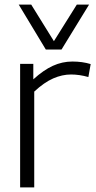

<svg xmlns="http://www.w3.org/2000/svg" viewBox="-20 -810 415 830"><path d="M124 -534V-467Q168 -507 208.5 -525.5Q249 -544 293 -544Q336 -544 372 -533L362 -477Q323 -488 287 -488Q249 -488 210 -471Q171 -454 128 -414V0H67V-534ZM365 -790 246 -596H178L61 -790H115L213 -632L312 -790Z"/></svg>

Font: Georama Light
Style: Regular
Weight: 300
Designer: Jean-Baptiste Levee
Foundry: Production Type
Version: Version 1.000